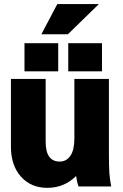

<svg xmlns="http://www.w3.org/2000/svg" viewBox="-20 -907 600 934"><path d="M521 0H361.8Q355 -19 350.1 -50.8Q292.5 6.8 210 6.8Q130.9 6.8 82 -47.6Q33.2 -102.1 33.2 -192.9V-522.9H202.1V-217.8Q202.1 -121.1 270 -121.1Q303.7 -121.1 322.8 -149.7Q341.8 -178.2 341.8 -233.9V-522.9H509.8V-163.1Q509.8 -98.6 512 -65.9Q514.2 -33.2 521 0ZM263.2 -560.1H99.1V-696.8H263.2ZM476.1 -560.1H312V-696.8H476.1ZM258.8 -887.2H460.9L310.1 -740.2H181.2Z"/></svg>

Font: LT Superior Black
Style: Regular
Weight: 900
Designer: Daniel Lyons
Foundry: LyonsType
Version: Version 2.005